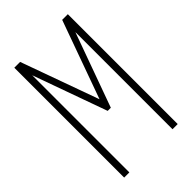

<svg xmlns="http://www.w3.org/2000/svg" viewBox="-211 -782 865 865"><g transform="rotate(-45 221.5 -350.0)"><path d="M51 0V-700H88L222 -328L356 -700H392V0H359V-619L231 -265H211L84 -619V0Z"/></g></svg>

Font: Georama Condensed ExtraLight
Style: Regular
Weight: 200
Width: 3
Designer: Jean-Baptiste Levee
Foundry: Production Type
Version: Version 1.000